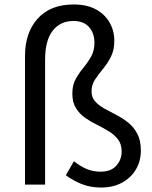

<svg xmlns="http://www.w3.org/2000/svg" viewBox="-20 -827 682 860"><path d="M432 13Q386 13 347.5 -2Q309 -17 275 -42L311 -105Q341 -81 369.5 -69.5Q398 -58 430 -58Q477 -58 501 -85Q525 -112 525 -148Q525 -181 509 -202Q493 -223 468 -238.5Q443 -254 414.5 -268Q386 -282 361 -299.5Q336 -317 320 -343Q304 -369 304 -408Q304 -446 319 -473Q334 -500 353.5 -523.5Q373 -547 388 -573.5Q403 -600 403 -635Q403 -678 379 -705.5Q355 -733 309 -733Q250 -733 216 -689.5Q182 -646 182 -559V0H92V-576Q92 -681 149 -744Q206 -807 310 -807Q369 -807 409.5 -785Q450 -763 471 -726Q492 -689 492 -644Q492 -602 476.5 -572Q461 -542 441 -518Q421 -494 405.5 -470.5Q390 -447 390 -418Q390 -391 406 -373Q422 -355 447 -341Q472 -327 500.5 -312.5Q529 -298 554 -278Q579 -258 595 -228Q611 -198 611 -152Q611 -106 589 -68.5Q567 -31 527 -9Q487 13 432 13Z"/></svg>

Font: Source Han Sans SC
Style: Regular
Weight: 400
Designer: Ryoko NISHIZUKA 西塚涼子 (kana, bopomofo & ideographs); Paul D. Hunt (Latin, Greek & Cyrillic); Sandoll Communications 산돌커뮤니
Foundry: Adobe
Version: Version 2.002;hotconv 1.0.116;makeotfexe 2.5.65601; ttfautoh